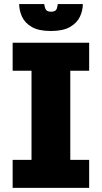

<svg xmlns="http://www.w3.org/2000/svg" viewBox="-20 -906 490 926"><path d="M41 0V-135H132V-565H41V-700H410V-565H319V-135H410V0ZM225.5 -756.5Q166.5 -756.5 133.2 -776Q100 -795.5 86.2 -825.5Q72.5 -855.5 72.5 -886.5H193.5Q193.5 -878.5 198.8 -864Q204 -849.5 226.5 -849.5Q249 -849.5 253.8 -864Q258.5 -878.5 258.5 -886.5H379.5Q379.5 -855.5 365.5 -825.5Q351.5 -795.5 317.8 -776Q284 -756.5 225.5 -756.5Z"/></svg>

Font: Trispace Condensed ExtraBold
Style: Regular
Weight: 800
Width: 3
Designer: Tyler Finck
Foundry: Etcetera Type Company
Version: Version 1.210; ttfautohint (v1.8.3)